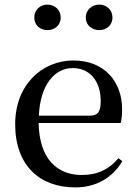

<svg xmlns="http://www.w3.org/2000/svg" viewBox="-20 -800 594 835"><path d="M186 -669C217 -669 244 -689 244 -724C244 -758 217 -780 186 -780C156 -780 129 -758 129 -724C129 -689 156 -669 186 -669ZM412 -669C442 -669 469 -689 469 -724C469 -758 442 -780 412 -780C381 -780 353 -758 353 -724C353 -689 381 -669 412 -669ZM307 15C399 15 469 -27 512 -99L495 -112C456 -65 406 -39 336 -39C229 -39 151 -108 148 -265H505C509 -281 511 -301 511 -325C511 -445 434 -537 299 -537C164 -537 46 -432 46 -260C46 -78 155 15 307 15ZM149 -297C155 -432 218 -504 296 -504C372 -504 418 -446 418 -360C418 -316 407 -297 370 -297Z"/></svg>

Font: Noto Serif KR Medium
Style: Regular
Weight: 500
Designer: Ryoko NISHIZUKA 西塚涼子 (kana & ideographs); Frank Grießhammer (Latin, Greek & Cyrillic); Wenlong ZHANG 张文龙 (bopomofo); San
Foundry: Adobe
Version: Version 2.001;hotconv 1.1.0;makeotfexe 2.6.0